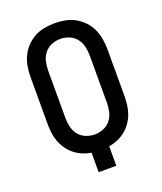

<svg xmlns="http://www.w3.org/2000/svg" viewBox="-138 -832 775 920"><g transform="rotate(-20 250.0 -371.5)"><path d="M205 0V-99Q182 -103 160.5 -112Q139 -121 121 -135.5Q103 -150 89.5 -169Q76 -188 68 -209.5Q60 -231 57 -254Q54 -277 54 -300V-539Q54 -565 58.5 -592Q63 -619 74 -643Q85 -667 104 -687Q123 -707 146.5 -720Q170 -733 196.5 -738Q223 -743 250 -743Q277 -743 303.5 -738Q330 -733 353.5 -720Q377 -707 396 -687Q415 -667 426 -643Q437 -619 441.5 -592Q446 -565 446 -539V-300Q446 -277 443 -254Q440 -231 432 -209.5Q424 -188 410.5 -169Q397 -150 379 -135.5Q361 -121 339.5 -112Q318 -103 295 -99V0ZM250 -176Q273 -176 295 -185Q317 -194 331.5 -212.5Q346 -231 351 -254Q356 -277 356 -300V-539Q356 -562 351 -585Q346 -608 331.5 -626.5Q317 -645 295 -654Q273 -663 250 -663Q227 -663 205 -654Q183 -645 168.5 -626.5Q154 -608 149 -585Q144 -562 144 -539V-300Q144 -277 149 -254Q154 -231 168.5 -212.5Q183 -194 205 -185Q227 -176 250 -176Z"/></g></svg>

Font: Iosevka Fixed Medium
Style: Regular
Weight: 500
Monospace: yes
Designer: Belleve Invis
Foundry: Belleve Invis
Version: Version 32.3.0